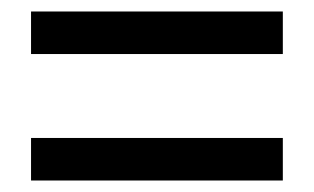

<svg xmlns="http://www.w3.org/2000/svg" viewBox="-20 -497 546 334"><path d="M34 -403V-477H472V-403ZM34 -183V-257H472V-183Z"/></svg>

Font: Assistant ExtraLight SemiBold
Style: Regular
Weight: 600
Version: Version 3.000